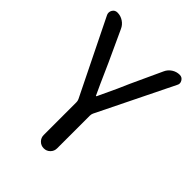

<svg xmlns="http://www.w3.org/2000/svg" viewBox="-210 -841 950 950"><g transform="rotate(45 265.0 -366.5)"><path d="M218.8 -46.9V-275.4Q218.8 -285.2 214.8 -293.9L20.5 -688.5Q17.6 -695.3 17.6 -702.1Q17.6 -710.9 22.5 -718.8Q31.2 -733.4 48.8 -733.4Q71.3 -733.4 90.3 -720.7Q109.4 -708 118.2 -687.5L192.4 -526.4Q249 -398.4 263.7 -368.2Q263.7 -366.2 265.6 -366.2Q267.6 -366.2 268.6 -368.2Q324.2 -485.4 340.8 -526.4L416 -689.5Q424.8 -709 443.4 -721.2Q461.9 -733.4 484.4 -733.4Q501 -733.4 509.8 -718.8Q514.6 -710.9 514.6 -703.1Q514.6 -696.3 510.7 -689.5L316.4 -293.9Q312.5 -285.2 312.5 -275.4V-46.9Q312.5 -27.3 298.8 -13.7Q285.2 0 265.6 0Q246.1 0 232.4 -13.7Q218.8 -27.3 218.8 -46.9Z"/></g></svg>

Font: irohamaru Regular
Style: Regular
Weight: 400
Designer: [Source Han Sans]
Ryoko NISHIZUKA  (kana & ideographs); Paul D. Hunt (Latin, Greek & Cyrillic); Wenlong ZHANG  (bopomofo
Version: Version 1.00